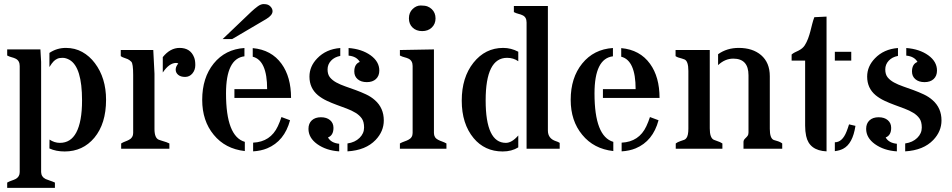

<svg xmlns="http://www.w3.org/2000/svg" viewBox="-20 -726 4646 937"><path d="M180.7 -423.8V113.8Q181.6 137.2 202.1 147.5Q211.9 151.9 223.6 155.5Q235.4 159.2 248 165V190.9H15.1V165Q25.4 159.2 36.4 155.5Q47.4 151.9 56.2 147.5Q76.2 136.7 76.2 113.8V-403.8Q76.2 -429.7 56.6 -439.5Q48.3 -443.8 37.4 -446.5Q26.4 -449.2 15.1 -455.1V-484.9H177.2ZM295.4 13.2Q253.4 13.2 221.2 -1.5L221.7 -44.9Q245.6 -28.8 272.2 -28.8Q298.8 -28.8 318.6 -41.3Q338.4 -53.7 352.1 -79.1Q380.4 -132.3 380.4 -235.8Q380.4 -397.9 319.8 -433.6Q301.8 -443.8 285.4 -443.8Q269 -443.8 259.5 -439.2Q250 -434.6 242.7 -427.7Q233.9 -419.4 221.2 -398.9V-467.8Q257.3 -492.2 301.5 -492.2Q345.7 -492.2 381.3 -472.4Q417 -452.6 442.9 -418Q497.6 -345.7 497.6 -238.8Q497.6 -122.6 440.4 -53.7Q384.3 13.2 295.4 13.2Z M733.9 -366.2V-96.2Q733.9 -52.2 755.4 -43.9Q762.2 -41 770 -39.1Q795.9 -31.7 806.6 -25.9V0H571.3V-25.9Q580.6 -31.7 590.8 -35.4Q601.1 -39.1 609.9 -43.9Q629.9 -54.2 629.9 -77.1V-359.9Q629.9 -416 620.8 -424.8Q611.8 -433.6 603.3 -437.5Q594.7 -441.4 585.4 -444.1Q576.2 -446.8 569.3 -452.1V-481.9H728ZM850.1 -416Q845.7 -418.9 838.9 -418.9Q805.7 -418.5 774.4 -372.1V-447.3Q810.5 -492.2 856.4 -492.2Q909.2 -492.2 927.2 -446.3Q933.1 -432.1 933.1 -408.2Q933.1 -384.3 918.9 -367.4Q904.8 -350.6 883.3 -350.6Q861.8 -350.6 849.6 -360.8Q837.4 -371.1 837.4 -386.2Q837.4 -401.4 850.1 -416Z M1283.7 -291Q1283.7 -431.6 1213.4 -449.2V-491.2Q1304.7 -482.9 1354 -414.6Q1400.4 -350.6 1400.4 -248H1124V-291ZM1215.3 -29.8Q1300.3 -33.7 1335.9 -109.9Q1346.2 -131.8 1353.5 -154.8L1395.5 -139.2Q1368.2 -37.1 1283.7 -2Q1253.9 10.3 1215.3 12.7ZM1083 -270Q1083 -60.1 1174.8 -33.7V11.2Q1079.1 0.5 1022.9 -68.4Q966.8 -136.2 966.8 -238.8Q966.8 -346.7 1022.9 -416Q1079.6 -485.8 1172.9 -491.7V-451.2Q1083 -440.4 1083 -270ZM1066.4 -535.2 1206.5 -668.9Q1222.2 -683.6 1237.5 -694.8Q1252.9 -706.1 1266.4 -706.1Q1279.8 -706.1 1287.4 -702.9Q1294.9 -699.7 1299.8 -694.3Q1310.1 -683.6 1310.1 -671.4Q1310.1 -651.4 1278.8 -632.8L1112.8 -535.2Z M1675.8 -25.9Q1712.4 -31.2 1734.6 -53Q1756.8 -74.7 1756.8 -103.5Q1756.8 -132.3 1745.4 -148.2Q1733.9 -164.1 1715.1 -175.5Q1696.3 -187 1672.4 -196Q1648.4 -205.1 1623.5 -214.1Q1598.6 -223.1 1574.7 -234.4Q1550.8 -245.6 1531.7 -261.2Q1490.2 -295.9 1490.2 -352.1Q1490.2 -402.3 1528.3 -441.4Q1571.3 -486.3 1640.6 -491.7V-453.1Q1612.3 -447.8 1595.5 -429.7Q1578.6 -411.6 1578.6 -387.2Q1578.6 -362.8 1590.3 -348.4Q1602.1 -334 1621.3 -323.5Q1640.6 -313 1665.3 -304.4Q1689.9 -295.9 1715.8 -286.4Q1741.7 -276.9 1766.4 -265.4Q1791 -253.9 1810.1 -236.8Q1853 -198.7 1853 -138.2Q1853 -85 1813 -43Q1765.1 7.3 1675.8 12.7ZM1709 -377Q1709 -413.6 1735.8 -423.8Q1720.7 -450.7 1681.2 -454.6V-491.7Q1745.6 -486.8 1788.6 -456.1Q1831.1 -425.3 1831.1 -381.8Q1831.1 -355.5 1814.7 -340.3Q1798.3 -325.2 1770.3 -325.2Q1742.2 -325.2 1725.6 -339.4Q1709 -353.5 1709 -377ZM1607.4 -102.1Q1607.4 -65.4 1580.6 -55.2Q1595.7 -28.3 1635.3 -24.4V12.7Q1572.3 8.8 1527.8 -22.9Q1485.4 -53.7 1485.4 -97.2Q1485.4 -123.5 1501.7 -138.7Q1518.1 -153.8 1546.1 -153.8Q1574.2 -153.8 1590.8 -139.6Q1607.4 -125.5 1607.4 -102.1Z M2097.7 -484.9V-77.1Q2097.7 -54.2 2117.7 -43.9Q2127 -39.1 2137.7 -35.4Q2148.4 -31.7 2158.7 -25.9V0H1931.6V-25.9Q1941.9 -31.7 1952.9 -35.4Q1963.9 -39.1 1973.1 -43.9Q1993.7 -54.2 1993.7 -77.1V-403.8Q1993.7 -429.7 1974.1 -439.5Q1965.3 -443.8 1954.1 -446.5Q1942.9 -449.2 1931.6 -455.1V-481.9ZM2086.9 -681.6Q2105.5 -664.1 2105.5 -636.2Q2105.5 -608.9 2086.9 -591.3Q2068.8 -574.2 2040.3 -574.2Q2011.7 -574.2 1993.7 -591.3Q1975.6 -608.4 1975.6 -636.5Q1975.6 -664.6 1993.7 -681.9Q2011.7 -699.2 2033 -699.2Q2054.2 -699.2 2066.2 -694.6Q2078.1 -689.9 2086.9 -681.6Z M2549.8 -616.2Q2549.8 -642.6 2530.3 -651.4Q2521.5 -655.8 2510.3 -658.4Q2499 -661.1 2487.8 -667V-696.8H2653.8V-88.9Q2653.8 -49.8 2692.9 -37.1Q2702.6 -34.2 2711.4 -28.8V0H2549.8ZM2454.6 -443.8Q2350.1 -443.8 2350.1 -236.3Q2350.1 -28.8 2448.7 -28.8Q2478 -28.8 2509.3 -64.9V-6.8Q2477.1 13.2 2433.1 13.2Q2389.2 13.2 2353.5 -3.4Q2317.9 -20 2291.5 -51.8Q2233.4 -121.6 2233.4 -234.9Q2233.4 -348.1 2290.5 -419.9Q2348.1 -492.2 2435.5 -492.2Q2474.1 -492.2 2509.3 -473.6V-427.2Q2485.8 -443.8 2454.6 -443.8Z M3082 -291Q3082 -431.6 3011.7 -449.2V-491.2Q3103 -482.9 3152.3 -414.6Q3198.7 -350.6 3198.7 -248H2922.4V-291ZM3013.7 -29.8Q3098.6 -33.7 3134.3 -109.9Q3144.5 -131.8 3151.9 -154.8L3193.8 -139.2Q3166.5 -37.1 3082 -2Q3052.2 10.3 3013.7 12.7ZM2881.3 -270Q2881.3 -60.1 2973.1 -33.7V11.2Q2877.4 0.5 2821.3 -68.4Q2765.1 -136.2 2765.1 -238.8Q2765.1 -346.7 2821.3 -416Q2877.9 -485.8 2971.2 -491.7V-451.2Q2881.3 -440.4 2881.3 -270Z M3558.6 -439.9Q3518.1 -439.9 3484.4 -408.2V-461.4Q3527.3 -492.2 3585.4 -492.2Q3652.8 -492.2 3694.3 -457Q3736.8 -420.4 3736.8 -354V-97.2Q3736.8 -50.8 3755.9 -43Q3761.7 -40.5 3768.6 -39.1Q3787.1 -34.2 3797.4 -25.9V0H3608.4V-33.2Q3608.4 -42.5 3616.7 -50.3Q3625 -58.1 3628.9 -63.7Q3632.8 -69.3 3632.8 -80.1V-358.9Q3632.8 -439.9 3558.6 -439.9ZM3443.8 -99.1Q3443.8 -53.2 3463.4 -43.9Q3469.2 -41.5 3476.1 -39.1Q3496.1 -32.7 3505.4 -25.9V0H3277.8V-25.9Q3286.6 -32.7 3300 -37.1Q3313.5 -41.5 3319.6 -43.9Q3325.7 -46.4 3330.1 -52.7Q3339.4 -65.4 3339.4 -98.1V-379.9Q3339.4 -428.2 3320.3 -436Q3314.5 -438.5 3307.6 -440.4Q3286.1 -445.3 3276.9 -452.1V-481.9H3443.8Z M4054.2 -473.1H4134.3V-430.2H4054.2ZM4013.7 12.7Q3929.2 8.8 3914.1 -62.5Q3909.2 -85 3909.2 -112.8V-430.2H3843.3V-460Q3850.6 -466.3 3859.1 -470.5Q3867.7 -474.6 3876 -478.5Q3897.5 -489.3 3907.2 -504.6Q3917 -520 3923.6 -537.8Q3930.2 -555.7 3934.8 -573.5Q3939.5 -591.3 3943.6 -608.4Q3947.8 -625.5 3954.1 -642.1L4013.7 -645ZM4054.2 -31.7Q4090.8 -31.7 4111.3 -84Q4117.7 -100.1 4123.5 -119.1L4154.8 -111.8Q4141.6 -24.4 4094.7 0Q4077.6 8.8 4054.2 11.7Z M4397.5 -25.9Q4434.1 -31.2 4456.3 -53Q4478.5 -74.7 4478.5 -103.5Q4478.5 -132.3 4467 -148.2Q4455.6 -164.1 4436.8 -175.5Q4418 -187 4394 -196Q4370.1 -205.1 4345.2 -214.1Q4320.3 -223.1 4296.4 -234.4Q4272.5 -245.6 4253.4 -261.2Q4211.9 -295.9 4211.9 -352.1Q4211.9 -402.3 4250 -441.4Q4293 -486.3 4362.3 -491.7V-453.1Q4334 -447.8 4317.1 -429.7Q4300.3 -411.6 4300.3 -387.2Q4300.3 -362.8 4312 -348.4Q4323.7 -334 4343 -323.5Q4362.3 -313 4387 -304.4Q4411.6 -295.9 4437.5 -286.4Q4463.4 -276.9 4488 -265.4Q4512.7 -253.9 4531.7 -236.8Q4574.7 -198.7 4574.7 -138.2Q4574.7 -85 4534.7 -43Q4486.8 7.3 4397.5 12.7ZM4430.7 -377Q4430.7 -413.6 4457.5 -423.8Q4442.4 -450.7 4402.8 -454.6V-491.7Q4467.3 -486.8 4510.3 -456.1Q4552.7 -425.3 4552.7 -381.8Q4552.7 -355.5 4536.4 -340.3Q4520 -325.2 4491.9 -325.2Q4463.9 -325.2 4447.3 -339.4Q4430.7 -353.5 4430.7 -377ZM4329.1 -102.1Q4329.1 -65.4 4302.2 -55.2Q4317.4 -28.3 4356.9 -24.4V12.7Q4293.9 8.8 4249.5 -22.9Q4207 -53.7 4207 -97.2Q4207 -123.5 4223.4 -138.7Q4239.7 -153.8 4267.8 -153.8Q4295.9 -153.8 4312.5 -139.6Q4329.1 -125.5 4329.1 -102.1Z"/></svg>

Font: Stardos Stencil
Style: Regular
Weight: 400
Version: Version 1.000